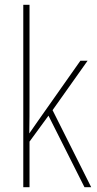

<svg xmlns="http://www.w3.org/2000/svg" viewBox="-20 -846 403 800"><path d="M103 -434V-826H77V-66H103V-256L182 -364L332 -66H360L199 -387L345 -593H315L141 -346C126 -325 118 -313 102 -290C103 -341 103 -382 103 -434Z"/></svg>

Font: Noto Sans Malayalam UI Condensed Thin
Style: Regular
Weight: 100
Width: 3
Designer: Jelle Bosma - Monotype Design Team
Foundry: Monotype Imaging Inc.
Version: Version 2.104